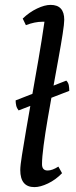

<svg xmlns="http://www.w3.org/2000/svg" viewBox="-20 -754 310 786"><path d="M121 12Q63 12 63 -58Q63 -76 70 -119.5Q77 -163 87.5 -225Q98 -287 111 -360Q124 -433 137.5 -511Q151 -589 162 -665Q158 -665 153 -665Q138 -665 121 -661.5Q104 -658 86 -651L73 -678Q100 -704 131.5 -719Q163 -734 187 -734Q243 -734 243 -673Q243 -657 236.5 -615Q230 -573 219.5 -515.5Q209 -458 197.5 -394Q186 -330 175.5 -269Q165 -208 158.5 -158.5Q152 -109 152 -82Q152 -56 175 -56Q194 -56 219 -72L234 -45Q208 -18 176.5 -3Q145 12 121 12ZM44 -343 251.4 -424Q259.5 -416 261.6 -405Q263.6 -394 263.6 -382L56.2 -302Q48.9 -311 46.4 -321.5Q44 -332 44 -343Z"/></svg>

Font: Petrona Medium
Style: Italic
Weight: 500
Italic angle: -9°
Designer: Ringo R. Seeber
Foundry: Ringo R. Seeber
Version: Version 2.001; ttfautohint (v1.8.3)